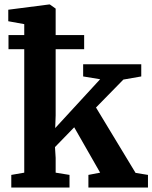

<svg xmlns="http://www.w3.org/2000/svg" viewBox="-20 -839 682 859"><path d="M30.5 0V-56.5L88.5 -66.5V-731L17 -744V-795.5L199.5 -819H203L229 -800.5V-322.5L227 -266L428 -484.5L352 -497V-551.5H612V-497L532 -483L409.5 -358L586.5 -65.5L642 -56.5V0H375.5V-56.5L428 -66.5L312 -269.5L226 -181L229 -132.5V-66.5L291 -56.5V0ZM18 -682H356.5V-619H18Z"/></svg>

Font: Merriweather 28pt
Style: Bold
Weight: 700
Version: Version 2.100